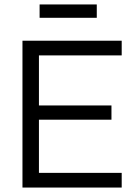

<svg xmlns="http://www.w3.org/2000/svg" viewBox="-20 -843 603 863"><path d="M81 0V-660H155V0ZM111 0V-66H527V0ZM111 -305V-369H481V-305ZM111 -594V-660H527V-594ZM158 -763V-823H415V-763Z"/></svg>

Font: Bricolage Grotesque 36pt Light
Style: Regular
Weight: 300
Designer: Mathieu Triay
Foundry: Atelier Triay
Version: Version 1.001;gftools[0.9.33.dev8+g029e19f]